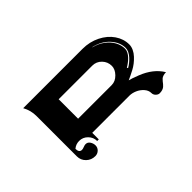

<svg xmlns="http://www.w3.org/2000/svg" viewBox="-53 -676 750 750"><g transform="rotate(-45 322.5 -301.0)"><path d="M87.4 -468.8H415Q454.3 -468.8 487.1 -452.4Q519.8 -436 538.2 -409.2Q556.6 -382.3 556.6 -351.6Q556.6 -339.8 550.9 -327.6Q545.2 -315.4 535.6 -305.2Q526.1 -294.9 515.4 -286.6Q504.6 -278.3 493.4 -272.5Q472.2 -261.5 455.8 -254.2Q465.6 -252.4 497.1 -240.2Q555.2 -217.5 581.3 -173.8Q572.3 -173.8 565.6 -171.6Q558.8 -169.4 554.7 -165.8Q550.5 -162.1 547.1 -157.7Q543.7 -153.3 540.2 -148.9Q536.6 -144.5 532.5 -141Q528.3 -137.5 521.6 -135.1Q514.9 -132.8 505.9 -132.8Q497.8 -132.8 490.6 -139.9Q483.4 -147 483.4 -156.2Q483.4 -171.4 472 -184.1Q460.7 -196.8 445.2 -203.4Q429.7 -210 415 -210H210V-173.8H201.2Q201.2 -194.3 186.5 -209.1Q171.9 -223.9 151.4 -223.9Q133.3 -223.9 119.4 -212.2Q119.4 -191.4 134.5 -191.2Q139.6 -191.2 147.3 -194.2Q155 -197.3 160.2 -197.3Q171.6 -197.3 178.1 -187.3Q184.6 -177.2 184.6 -166.3Q184.6 -154.1 175.7 -145.5Q166.7 -137 154.3 -137Q132.8 -137 117.7 -151.6Q102.5 -166.3 102.5 -187.5V-410.2Q102.5 -441.9 87.4 -468.8ZM210 -288.1H395.5Q416.3 -288.1 432.7 -305.1Q449.2 -322 449.2 -340.8Q449.2 -363.3 433.6 -379.4Q418 -395.5 395.5 -395.5H210ZM446.8 -445.6Q472.4 -439.7 492.4 -424.7Q512.5 -409.7 522.8 -390.6Q533.2 -371.6 533.2 -351.6Q533.2 -343.3 528.6 -334.5Q523.9 -325.7 516.5 -318.1Q509 -310.5 501.2 -304.7Q493.4 -298.8 485.4 -294.2L487.8 -289.8Q496.1 -294.4 504.3 -300.9Q512.5 -307.4 520 -315.6Q527.6 -323.7 532.3 -333.3Q537.1 -342.8 537.1 -351.6Q537.1 -383.5 512.2 -410.6Q487.3 -437.7 447.3 -446.5Z"/></g></svg>

Font: AgreloyInT3
Style: Medium
Weight: 400
Designer: gluk
Foundry: gluk
Version: Version 0.27